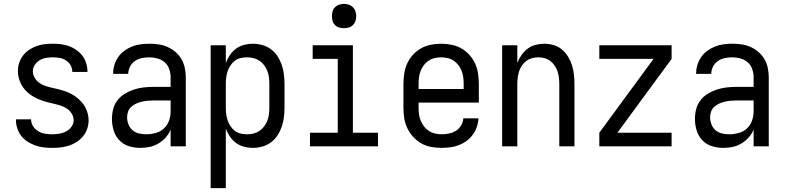

<svg xmlns="http://www.w3.org/2000/svg" viewBox="-20 -753 4040 988"><path d="M249 8Q227 8 205 5.5Q183 3 162 -4.5Q141 -12 122 -24Q103 -36 89.5 -53.5Q76 -71 69 -92.5Q62 -114 62 -136V-139H140V-138Q140 -119 150.5 -103Q161 -87 177 -77.5Q193 -68 211.5 -65Q230 -62 249 -62Q267 -62 285.5 -65Q304 -68 320 -76.5Q336 -85 347.5 -100.5Q359 -116 359 -134Q359 -152 349.5 -167.5Q340 -183 326 -193Q312 -203 295.5 -208.5Q279 -214 262 -218Q245 -222 228.5 -226Q212 -230 195.5 -236Q179 -242 163.5 -249.5Q148 -257 134 -267.5Q120 -278 108.5 -291Q97 -304 89 -319.5Q81 -335 76.5 -352Q72 -369 72 -386Q72 -408 78.5 -428.5Q85 -449 98 -466.5Q111 -484 129 -496Q147 -508 167 -515.5Q187 -523 208.5 -525.5Q230 -528 251 -528Q273 -528 294 -525.5Q315 -523 335.5 -515.5Q356 -508 373.5 -495.5Q391 -483 404 -466Q417 -449 423.5 -428Q430 -407 430 -386V-383H352V-384Q352 -402 343 -417.5Q334 -433 319 -442.5Q304 -452 286.5 -455Q269 -458 251 -458Q234 -458 216.5 -455Q199 -452 184 -443Q169 -434 159 -419Q149 -404 149 -386Q149 -369 158 -353.5Q167 -338 181 -327.5Q195 -317 211.5 -311.5Q228 -306 245 -302Q262 -298 279 -294Q296 -290 312.5 -284.5Q329 -279 344.5 -271Q360 -263 373.5 -252.5Q387 -242 399 -229Q411 -216 419 -200.5Q427 -185 431.5 -168Q436 -151 436 -134Q436 -112 429 -91Q422 -70 408 -52.5Q394 -35 375.5 -23Q357 -11 336 -4Q315 3 293 5.5Q271 8 249 8Z M702 8Q672 8 643 -1Q614 -10 593.5 -32Q573 -54 564.5 -83Q556 -112 556 -141Q556 -167 562.5 -192Q569 -217 584.5 -237Q600 -257 622 -270.5Q644 -284 668.5 -292Q693 -300 718 -303Q743 -306 769 -306H858V-355Q858 -376 851 -397Q844 -418 828 -432Q812 -446 791 -452Q770 -458 749 -458Q729 -458 709.5 -454Q690 -450 674 -439Q658 -428 649 -410Q640 -392 640 -373H562Q562 -396 568.5 -418Q575 -440 588 -459Q601 -478 619.5 -491.5Q638 -505 659 -513.5Q680 -522 703 -525Q726 -528 749 -528Q773 -528 797 -524.5Q821 -521 843 -511Q865 -501 883.5 -485Q902 -469 914 -448Q926 -427 931 -403Q936 -379 936 -355V0H858V-86Q849 -64 832.5 -45.5Q816 -27 795 -14.5Q774 -2 750 3Q726 8 702 8ZM732 -62Q756 -62 780.5 -68.5Q805 -75 823 -91.5Q841 -108 849.5 -131.5Q858 -155 858 -180V-236H769Q754 -236 738.5 -234.5Q723 -233 708.5 -229.5Q694 -226 680 -219.5Q666 -213 655 -203Q644 -193 639 -178.5Q634 -164 634 -149Q634 -131 641 -113Q648 -95 662 -83Q676 -71 694.5 -66.5Q713 -62 732 -62Z M1064 215V-520H1142V-429Q1150 -450 1163 -469.5Q1176 -489 1194.5 -502.5Q1213 -516 1235.5 -522Q1258 -528 1281 -528Q1306 -528 1330.5 -521Q1355 -514 1375 -499Q1395 -484 1408.5 -463Q1422 -442 1430 -418.5Q1438 -395 1441 -370Q1444 -345 1444 -320V-200Q1444 -175 1441 -150Q1438 -125 1430 -101.5Q1422 -78 1408.5 -57Q1395 -36 1375 -21Q1355 -6 1330.5 1Q1306 8 1281 8Q1258 8 1235.5 2Q1213 -4 1194.5 -17.5Q1176 -31 1163 -50.5Q1150 -70 1142 -91V215ZM1251 -62Q1268 -62 1284.5 -66Q1301 -70 1315 -79.5Q1329 -89 1339.5 -103Q1350 -117 1356 -133Q1362 -149 1364 -166Q1366 -183 1366 -200V-320Q1366 -337 1364 -354Q1362 -371 1356 -387Q1350 -403 1339.5 -417Q1329 -431 1315 -440.5Q1301 -450 1284.5 -454Q1268 -458 1251 -458Q1234 -458 1217.5 -454Q1201 -450 1188 -440Q1175 -430 1165.5 -415.5Q1156 -401 1151 -385.5Q1146 -370 1144 -353.5Q1142 -337 1142 -320V-200Q1142 -183 1144 -166.5Q1146 -150 1151 -134.5Q1156 -119 1165.5 -104.5Q1175 -90 1188 -80Q1201 -70 1217.5 -66Q1234 -62 1251 -62Z M1575 0V-70H1718V-450H1589V-520H1796V-70H1925V0ZM1750 -608Q1737 -608 1725 -611.5Q1713 -615 1704 -624Q1695 -633 1691.5 -645Q1688 -657 1688 -670Q1688 -683 1691.5 -695Q1695 -707 1704 -716Q1713 -725 1725 -729Q1737 -733 1750 -733Q1763 -733 1775 -729Q1787 -725 1796 -716Q1805 -707 1809 -695Q1813 -683 1813 -670Q1813 -657 1809 -645Q1805 -633 1796 -624Q1787 -615 1775 -611.5Q1763 -608 1750 -608Z M2252 8Q2225 8 2198 3Q2171 -2 2147.5 -15.5Q2124 -29 2105.5 -49.5Q2087 -70 2075.5 -94.5Q2064 -119 2060 -146Q2056 -173 2056 -200V-320Q2056 -347 2060 -374Q2064 -401 2075 -425.5Q2086 -450 2104.5 -470.5Q2123 -491 2146 -504Q2169 -517 2196 -522.5Q2223 -528 2250 -528Q2277 -528 2304 -522.5Q2331 -517 2354 -504Q2377 -491 2395.5 -470.5Q2414 -450 2425 -425.5Q2436 -401 2440 -374Q2444 -347 2444 -320V-225H2134V-200Q2134 -183 2136 -166Q2138 -149 2144.5 -133Q2151 -117 2161.5 -103Q2172 -89 2186.5 -79.5Q2201 -70 2218 -66Q2235 -62 2252 -62Q2271 -62 2290.5 -66Q2310 -70 2326 -80Q2342 -90 2352.5 -107Q2363 -124 2364 -144H2442Q2441 -121 2433.5 -99.5Q2426 -78 2412.5 -59.5Q2399 -41 2380.5 -27.5Q2362 -14 2341 -6Q2320 2 2297 5Q2274 8 2252 8ZM2366 -295V-320Q2366 -337 2364 -354Q2362 -371 2356 -387Q2350 -403 2339.5 -417Q2329 -431 2315 -440.5Q2301 -450 2284 -454Q2267 -458 2250 -458Q2233 -458 2216 -454Q2199 -450 2185 -440.5Q2171 -431 2160.5 -417Q2150 -403 2144 -387Q2138 -371 2136 -354Q2134 -337 2134 -320V-295Z M2564 0V-520H2642V-429Q2650 -450 2663 -469Q2676 -488 2694.5 -502Q2713 -516 2735.5 -522Q2758 -528 2780 -528Q2805 -528 2829 -521Q2853 -514 2871.5 -498.5Q2890 -483 2903 -461.5Q2916 -440 2923.5 -416.5Q2931 -393 2933.5 -368.5Q2936 -344 2936 -320V0H2858V-320Q2858 -337 2856 -353.5Q2854 -370 2849 -385.5Q2844 -401 2834.5 -415Q2825 -429 2812 -439Q2799 -449 2783 -453.5Q2767 -458 2750 -458Q2733 -458 2717 -453.5Q2701 -449 2688 -439Q2675 -429 2665.5 -415Q2656 -401 2651 -385.5Q2646 -370 2644 -353.5Q2642 -337 2642 -320V0Z M3064 0V-70L3343 -450H3064V-520H3436V-450L3157 -70H3436V0Z M3702 8Q3672 8 3643 -1Q3614 -10 3593.5 -32Q3573 -54 3564.5 -83Q3556 -112 3556 -141Q3556 -167 3562.5 -192Q3569 -217 3584.5 -237Q3600 -257 3622 -270.5Q3644 -284 3668.5 -292Q3693 -300 3718 -303Q3743 -306 3769 -306H3858V-355Q3858 -376 3851 -397Q3844 -418 3828 -432Q3812 -446 3791 -452Q3770 -458 3749 -458Q3729 -458 3709.5 -454Q3690 -450 3674 -439Q3658 -428 3649 -410Q3640 -392 3640 -373H3562Q3562 -396 3568.5 -418Q3575 -440 3588 -459Q3601 -478 3619.5 -491.5Q3638 -505 3659 -513.5Q3680 -522 3703 -525Q3726 -528 3749 -528Q3773 -528 3797 -524.5Q3821 -521 3843 -511Q3865 -501 3883.5 -485Q3902 -469 3914 -448Q3926 -427 3931 -403Q3936 -379 3936 -355V0H3858V-86Q3849 -64 3832.5 -45.5Q3816 -27 3795 -14.5Q3774 -2 3750 3Q3726 8 3702 8ZM3732 -62Q3756 -62 3780.5 -68.5Q3805 -75 3823 -91.5Q3841 -108 3849.5 -131.5Q3858 -155 3858 -180V-236H3769Q3754 -236 3738.5 -234.5Q3723 -233 3708.5 -229.5Q3694 -226 3680 -219.5Q3666 -213 3655 -203Q3644 -193 3639 -178.5Q3634 -164 3634 -149Q3634 -131 3641 -113Q3648 -95 3662 -83Q3676 -71 3694.5 -66.5Q3713 -62 3732 -62Z"/></svg>

Font: Iosevka www.saffi
Style: Regular
Weight: 400
Monospace: yes
Designer: Belleve Invis
Foundry: Belleve Invis
Version: Version 22.0.2; ttfautohint (v1.8.3)